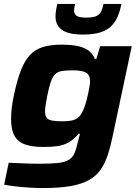

<svg xmlns="http://www.w3.org/2000/svg" viewBox="-20 -744 707 972"><path d="M198 208Q162 208 124 205.5Q86 203 54 199Q22 195 1 191L24 80Q46 81 72 82Q98 83 125.5 84Q153 85 178 85Q238 85 273.5 81Q309 77 328.5 65Q348 53 357.5 30.5Q367 8 375 -29Q377 -38 380 -48.5Q383 -59 385 -67H378Q353 -37 326.5 -22.5Q300 -8 269 -4Q238 0 200 0Q144 0 107.5 -12.5Q71 -25 53.5 -56Q36 -87 36 -142Q36 -168 39.5 -198Q43 -228 51 -265Q67 -340 86.5 -389.5Q106 -439 133 -467Q160 -495 199 -506.5Q238 -518 293 -518Q332 -518 365 -512.5Q398 -507 423 -491.5Q448 -476 460 -446H468L487 -510H647L551 -58Q540 -3 525.5 40.5Q511 84 489 115.5Q467 147 430.5 167.5Q394 188 337.5 198Q281 208 198 208ZM296 -130Q323 -130 341 -133.5Q359 -137 371.5 -146Q384 -155 392 -169Q399 -180 405.5 -197Q412 -214 417.5 -234Q423 -254 427 -273.5Q431 -293 433.5 -308.5Q436 -324 436 -332Q436 -364 416 -376Q396 -388 350 -388Q315 -388 293.5 -384.5Q272 -381 259 -368Q246 -355 237 -329Q228 -303 219 -258Q214 -233 211 -212.5Q208 -192 208 -181Q208 -158 216.5 -147.5Q225 -137 244.5 -133.5Q264 -130 296 -130ZM401 -569Q348 -569 317.5 -580.5Q287 -592 274 -612.5Q261 -633 261 -660Q261 -675 263.5 -691Q266 -707 270 -724H360Q358 -714 356.5 -706Q355 -698 355 -691Q355 -674 367 -664.5Q379 -655 416 -655Q453 -655 469.5 -663.5Q486 -672 493 -688Q500 -704 504 -724H595Q588 -690 576.5 -662Q565 -634 544.5 -613Q524 -592 489 -580.5Q454 -569 401 -569Z"/></svg>

Font: Saira Expanded
Style: Bold Italic
Weight: 700
Width: 7
Italic angle: -12°
Designer: Hector Gatti with collaboration of the Omnibus-Type team
Foundry: Omnibus-Type
Version: Version 1.101